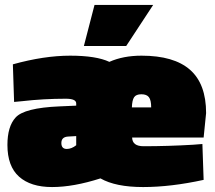

<svg xmlns="http://www.w3.org/2000/svg" viewBox="-20 -743 867 776"><path d="M514 -187Q515 -152 560 -152Q659 -152 760 -158L798 -161L803 -16Q670 13 558.5 13Q447 13 386 -22Q277 13 190.5 13Q104 13 57 -29Q10 -71 10 -157Q10 -232 43 -268Q78 -307 220 -313L288 -316V-325Q288 -344 246 -344Q156 -344 69 -334L37 -331L32 -483Q158 -518 263.5 -518Q369 -518 422 -493Q478 -518 552 -518Q683 -518 748 -461Q813 -404 813 -286L803 -187ZM362 -723H599L490 -557H319ZM591 -309Q591 -338 582 -350Q573 -362 551.5 -362Q530 -362 522 -350Q514 -338 513 -309ZM250 -141Q269 -141 288 -156V-193L254 -191Q228 -189 228 -165Q228 -141 250 -141Z"/></svg>

Font: Titillium Web
Style: Black
Weight: 900
Version: Version 1.001;PS 35.000;hotconv 1.0.70;makeotf.lib2.5.55311